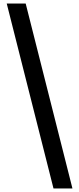

<svg xmlns="http://www.w3.org/2000/svg" viewBox="-20 -871 447 1084"><path d="M282 193 18 -851H125L389 193Z"/></svg>

Font: Noto Sans Tamil UI Condensed SemiBold
Style: Regular
Weight: 600
Width: 3
Designer: Jelle Bosma - Monotype Design Team
Foundry: Monotype Imaging Inc.
Version: Version 2.004; ttfautohint (v1.8.4.7-5d5b)